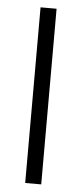

<svg xmlns="http://www.w3.org/2000/svg" viewBox="-50 -692 308 722"><g transform="rotate(5 104.0 -331.5)"><path d="M73.5 0V-663H134V0Z"/></g></svg>

Font: Anek Tamil Medium Light
Style: Regular
Weight: 300
Version: Version 1.003